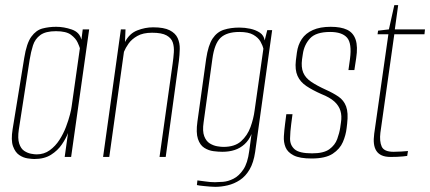

<svg xmlns="http://www.w3.org/2000/svg" viewBox="-20 -609 1669 745"><path d="M113 8Q104 8 87 5.5Q70 3 54.5 -7.5Q39 -18 30.5 -41.5Q22 -65 29 -108L74 -384Q83 -441 101.5 -466.5Q120 -492 145 -498.5Q170 -505 198 -505Q228 -505 258.5 -494.5Q289 -484 296 -455L301 -495H326L256 0H231L244 -93Q236 -72 220 -48.5Q204 -25 178 -8.5Q152 8 113 8ZM122 -10Q151 -10 173 -26Q195 -42 210.5 -66Q226 -90 236 -116.5Q246 -143 251.5 -164.5Q257 -186 258 -196L290 -422Q288 -429 281 -444.5Q274 -460 255.5 -474Q237 -488 197 -488Q157 -488 136.5 -473Q116 -458 108 -433Q100 -408 95 -377L53 -106Q48 -72 54.5 -52Q61 -32 74 -23.5Q87 -15 100.5 -12.5Q114 -10 122 -10Z M380 0 449 -495H467L465 -446Q482 -479 512.5 -491Q543 -503 574 -503Q616 -503 638.5 -491.5Q661 -480 669.5 -461Q678 -442 677.5 -419Q677 -396 674 -372L623 0H599L650 -363Q653 -384 654.5 -405.5Q656 -427 650.5 -444Q645 -461 626.5 -471.5Q608 -482 570 -482Q535 -482 513 -469.5Q491 -457 479 -440Q467 -423 461 -408L404 0Z M815 116Q806 116 794.5 115Q783 114 772.5 113Q762 112 754.5 111Q747 110 744 109L746 91Q757 92 776.5 95Q796 98 814 98Q826 98 845.5 96.5Q865 95 886 84.5Q907 74 924 49Q941 24 947 -23L956 -89Q946 -65 929 -49.5Q912 -34 890.5 -27Q869 -20 843 -20Q827 -20 808 -22.5Q789 -25 772.5 -35.5Q756 -46 748 -70Q740 -94 746 -137L780 -381Q788 -434 805 -459.5Q822 -485 848.5 -493.5Q875 -502 909 -502Q930 -502 951 -497.5Q972 -493 988 -482.5Q1004 -472 1007 -452L1017 -492H1036L970 -19Q964 22 948.5 48.5Q933 75 911 89.5Q889 104 864 110Q839 116 815 116ZM847 -39Q891 -39 915.5 -61Q940 -83 952 -116Q964 -149 968 -181L1002 -420Q999 -433 990.5 -448Q982 -463 963 -474Q944 -485 909 -485Q860 -485 836 -462.5Q812 -440 804 -380L770 -134Q765 -100 772.5 -80.5Q780 -61 794 -52.5Q808 -44 822.5 -41.5Q837 -39 847 -39Z M1189 6Q1143 6 1119.5 -6Q1096 -18 1088 -37.5Q1080 -57 1081.5 -80.5Q1083 -104 1086 -127L1091 -166H1115L1110 -128Q1106 -98 1105.5 -72Q1105 -46 1123 -30Q1141 -14 1191 -14Q1236 -14 1258 -30Q1280 -46 1288.5 -69.5Q1297 -93 1300 -113L1303 -134Q1307 -159 1301 -179Q1295 -199 1277.5 -215Q1260 -231 1227 -244Q1193 -259 1169 -275Q1145 -291 1134.5 -314.5Q1124 -338 1128 -374L1132 -405Q1136 -435 1151 -457.5Q1166 -480 1194 -492.5Q1222 -505 1263 -505Q1303 -505 1327 -493.5Q1351 -482 1360 -455Q1369 -428 1362 -383L1355 -337H1332L1338 -380Q1346 -441 1326.5 -463Q1307 -485 1261 -485Q1206 -485 1183 -460Q1160 -435 1155 -399L1152 -379Q1148 -348 1156.5 -327.5Q1165 -307 1187 -292Q1209 -277 1244 -261Q1273 -248 1293.5 -234Q1314 -220 1323 -196Q1332 -172 1327 -129L1325 -112Q1322 -85 1310.5 -58Q1299 -31 1271 -12.5Q1243 6 1189 6Z M1496 0Q1475 0 1461.5 -6Q1448 -12 1440.5 -23.5Q1433 -35 1431 -51.5Q1429 -68 1432 -90L1487 -476H1445L1447 -490L1489 -495L1510 -589H1525L1512 -495H1629L1627 -476H1510L1456 -94Q1452 -61 1461 -40.5Q1470 -20 1507 -20Q1521 -20 1537 -21Q1553 -22 1563 -23L1560 -4Q1553 -3 1543 -2Q1533 -1 1521 -0.5Q1509 0 1496 0Z"/></svg>

Font: Alumni Sans Thin
Style: Italic
Weight: 100
Italic angle: -8°
Designer: Robert E. Leuschke
Foundry: Robert E. Leuschke
Version: Version 1.016